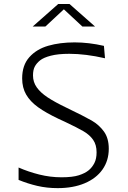

<svg xmlns="http://www.w3.org/2000/svg" viewBox="-20 -962 660 992"><path d="M338 -684Q280 -684 242.5 -674.2Q205 -664.5 187 -650Q169 -635.5 159.8 -618.2Q150.5 -601 150.5 -572Q150.5 -538 170 -510.5Q189.5 -483 226.2 -458.8Q263 -434.5 323.5 -405.5Q416 -361 454 -339Q492 -317 517 -282.5Q542 -248 542 -193.5Q542 -132.5 509.8 -86.5Q477.5 -40.5 417.8 -15.2Q358 10 278 10Q222.5 10 173 -1.5Q123.5 -13 76 -32.5V-96.5Q126 -74.5 183 -60.2Q240 -46 297.5 -46Q355 -46 387.5 -56.5Q420 -67 438.5 -82.5Q456 -97 467.5 -119.2Q479 -141.5 479 -175Q479 -214 461.2 -239.5Q443.5 -265 412 -283.5Q380.5 -302 315 -333Q299.5 -340.5 283.5 -347.5Q217 -379 176.5 -408.2Q136 -437.5 115.2 -473.2Q94.5 -509 94.5 -557Q94.5 -625 131.5 -666.5Q168.5 -708 229 -725.5Q289.5 -743 365.5 -743Q402 -743 440 -738.5Q478 -734 517 -725L522.5 -661Q422 -684 338 -684ZM281 -941.5H339L471 -825H405.5L296 -927H324L214.5 -825H149Z"/></svg>

Font: Monaspace Argon Var ExtraLight
Style: Regular
Weight: 200
Designer: Riley Cran and the Lettermatic Team
Version: Version 1.200 (Monaspace Argon Var)